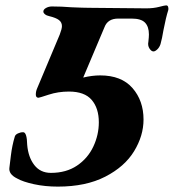

<svg xmlns="http://www.w3.org/2000/svg" viewBox="-20 -679 645 713"><path d="M44 -16Q11 -32 15 -57Q16 -65 20.5 -102Q25 -139 35 -172Q37 -179 46.5 -183.5Q56 -188 66 -188Q80 -188 81 -141Q85 -95 107.5 -66Q130 -37 169 -37Q226 -37 266 -64Q306 -91 326.5 -134.5Q347 -178 347 -225Q347 -277 320.5 -308Q294 -339 236 -339Q196 -339 161 -327.5Q126 -316 123 -316Q113 -316 113 -328Q113 -340 118 -351L202 -551Q210 -572 210 -582Q210 -596 199 -604.5Q188 -613 163 -619Q153 -621 147 -626Q141 -631 141 -636Q141 -644 151 -649.5Q161 -655 173 -655Q209 -655 245 -652Q291 -650 310 -650L523 -648Q550 -648 571 -653.5Q592 -659 597 -659Q603 -659 604.5 -653Q606 -647 605 -642Q596 -614 587 -567Q582 -536 576 -515Q572 -503 564 -495.5Q556 -488 550 -488Q542 -488 535 -499Q528 -510 531 -524Q533 -542 533 -551Q533 -580 518.5 -595Q504 -610 469 -610H419Q380 -610 368 -578L289 -391Q322 -399 352 -399Q431 -399 472 -352Q513 -305 513 -235Q513 -175 478 -117.5Q443 -60 371 -23Q299 14 195 14Q147 14 106 5Q65 -4 44 -16Z"/></svg>

Font: EB Garamond
Style: Bold Italic
Weight: 700
Italic angle: -17.2°
Designer: Georg Duffner and Octavio Pardo
Foundry: Georg Duffner
Version: Version 1.000